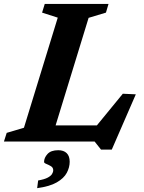

<svg xmlns="http://www.w3.org/2000/svg" viewBox="-45 -718 732 974"><path d="M404.5 -627.5 212 0H-25L-11 -44L76.5 -70L248 -628.5L168.5 -654L182 -698H505.5L492.5 -654ZM415 -43.5 578 -242.5 644 -239.5 522 41H467.5L435 0H83.5L109 -82H480ZM178.5 103.5Q178.5 82.5 196 63.2Q213.5 44 250.5 44Q278 44 293.2 58.8Q308.5 73.5 308.5 102.5Q308.5 131 293.8 158.8Q279 186.5 243 207.2Q207 228 143.5 236.5L148.5 197.5Q180 192 196.2 183.5Q212.5 175 218.8 165Q225 155 225 145.5Q225 132 213.2 125Q201.5 118 190 113.5Q178.5 109 178.5 103.5Z"/></svg>

Font: Newsreader 9pt SemiBold
Style: Italic
Weight: 600
Italic angle: -17°
Designer: Hugues Gentile
Foundry: Production Type
Version: Version 1.003